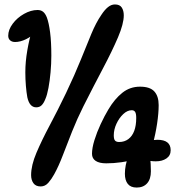

<svg xmlns="http://www.w3.org/2000/svg" viewBox="-20 -825 804 864"><path d="M149 -780Q164 -780 174 -772Q184 -764 191 -746Q200 -722 205.5 -679Q211 -636 211 -575Q211 -538 207.5 -499.5Q204 -461 198 -429Q192 -397 184 -379Q177 -361 167.5 -351.5Q158 -342 143 -342Q113 -342 103 -387Q99 -409 96.5 -438.5Q94 -468 94 -500Q94 -547 103 -599Q112 -651 125 -692L143 -684Q123 -661 97 -648.5Q71 -636 48 -636Q34 -636 25.5 -643.5Q17 -651 17 -664Q17 -691 37 -718Q57 -745 88 -762.5Q119 -780 149 -780ZM163 14Q141 14 130.5 -0.5Q120 -15 120 -37Q120 -81 144 -137.5Q168 -194 204 -261.5Q240 -329 277 -406Q317 -490 343.5 -556Q370 -622 391 -672.5Q412 -723 436 -758Q451 -781 466 -793Q481 -805 497 -805Q519 -805 528 -791Q537 -777 537 -756Q537 -718 511 -657Q485 -596 443.5 -517.5Q402 -439 355 -346Q327 -290 304.5 -233.5Q282 -177 263 -127Q244 -77 224 -41Q212 -19 197.5 -2.5Q183 14 163 14ZM595 19Q568 19 555 2.5Q542 -14 542 -43Q542 -81 558 -124L581 -108Q561 -100 526.5 -95Q492 -90 458 -90Q427 -90 410.5 -101Q394 -112 394 -133Q394 -159 405 -194.5Q416 -230 433 -266.5Q450 -303 468 -333Q496 -380 530.5 -407.5Q565 -435 610 -435Q655 -435 674.5 -413.5Q694 -392 694 -352Q694 -316 687 -269Q680 -222 667 -174L648 -190Q657 -193 668 -194.5Q679 -196 688 -196Q748 -196 748 -149Q748 -125 729 -112Q710 -99 681 -99Q670 -99 658.5 -100.5Q647 -102 639 -105L655 -116Q657 -105 658 -87.5Q659 -70 659 -54Q659 -19 642 0Q625 19 595 19ZM516 -186Q540 -186 557.5 -199Q575 -212 584 -236Q593 -260 593 -294Q593 -314 588 -321.5Q583 -329 573 -329Q553 -329 534.5 -311.5Q516 -294 504 -268Q492 -242 492 -216Q492 -198 498 -192Q504 -186 516 -186Z"/></svg>

Font: DynaPuff
Style: Regular
Weight: 400
Designer: Toshi Omagari, Jennifer Daniel
Foundry: Google Fonts
Version: Version 2.000